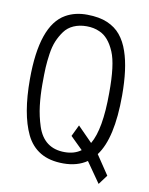

<svg xmlns="http://www.w3.org/2000/svg" viewBox="-84 -727 667 861"><g transform="rotate(10 250.0 -296.5)"><path d="M425 73 360 -20Q316 10 253 10Q190 10 148 -15Q106 -40 83 -88Q40 -178 40 -336Q40 -582 146 -642Q188 -666 243.5 -665.5Q299 -665 336 -649Q373 -633 396 -605Q420 -576 434 -534Q460 -459 460 -336Q460 -140 398 -58L457 30ZM125 -134Q156 -41 250 -41Q294 -41 324 -63L268 -118L293 -170L360 -102Q401 -171 401 -336Q402 -466 378 -522Q352 -584 309 -602Q283 -614 250 -614Q217 -614 191 -602.5Q165 -591 149 -569Q133 -547 122.5 -522Q112 -497 107 -462.5Q102 -428 100.5 -400Q99 -372 99 -322.5Q99 -273 104.5 -226.5Q110 -180 125 -134Z"/></g></svg>

Font: Lekton
Style: Regular
Weight: 400
Designer: Paolo Mazzetti, Luciano Perondi, Raffaele Flato, Elena Papassissa, Emilio Macchia, Michela Povoleri, Tobias Seemiller, R
Version: Version 34.000